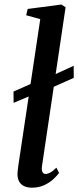

<svg xmlns="http://www.w3.org/2000/svg" viewBox="-20 -838 354 868"><path d="M41.5 -373 41 -424 144 -469.5 189.5 -484 313 -540.5 313.5 -486 187 -429.5 139.5 -414.5ZM169.5 -85Q167.5 -68 172.2 -59.8Q177 -51.5 186 -51.5Q195 -51.5 206.5 -57.5Q218 -63.5 235 -80L247 -56Q239 -45 222.5 -29.2Q206 -13.5 181.2 -1.5Q156.5 10.5 123.5 10.5Q105.5 10.5 90.8 4.2Q76 -2 67.5 -15.8Q59 -29.5 59 -52Q59 -57 59.8 -64Q60.5 -71 61.5 -79Q62.5 -87 63.5 -93.5L162 -751.5L98.5 -769L105 -797.5L257.5 -817.5L276.5 -805Z"/></svg>

Font: Merriweather 60pt Medium
Style: Italic
Weight: 500
Italic angle: -7.8°
Version: Version 2.101